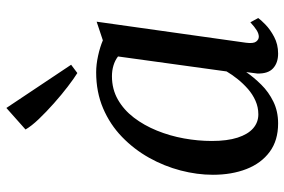

<svg xmlns="http://www.w3.org/2000/svg" viewBox="-165 -717 892 602"><g transform="rotate(-90 281.0 -416.0)"><path d="M448 -90.5Q445 -67.5 451.5 -59Q458 -50.5 467 -50.5Q476 -50.5 486.8 -57Q497.5 -63.5 512 -77L525.5 -52.5Q520.5 -45 505.2 -30Q490 -15 466.5 -2.5Q443 10 414 10Q385 10 367.8 -5.8Q350.5 -21.5 351.5 -55.5L356 -90Q339.5 -66 316.5 -42.8Q293.5 -19.5 263.2 -4.8Q233 10 195 10Q141.5 10 105.8 -16.5Q70 -43 52 -89.2Q34 -135.5 34 -194.5Q34 -244 47.5 -295.8Q61 -347.5 87.5 -394.8Q114 -442 152.8 -479.5Q191.5 -517 242.5 -538.8Q293.5 -560.5 355.5 -560.5Q379.5 -560.5 407 -554.5Q434.5 -548.5 455.5 -539.5L514 -559ZM405 -492Q392.5 -501.5 376.8 -506.2Q361 -511 343 -511Q302.5 -511 270 -492.5Q237.5 -474 213.2 -442.2Q189 -410.5 172.5 -370Q156 -329.5 148 -285.2Q140 -241 140 -198Q140 -149.5 150.5 -117Q161 -84.5 179.8 -68.2Q198.5 -52 223.5 -52Q246 -52 266.2 -61Q286.5 -70 303.5 -85Q320.5 -100 334.2 -117.2Q348 -134.5 358 -151.5ZM353 -619.5Q336 -630 310.5 -649.5Q285 -669 258 -693Q231 -717 208.8 -740.2Q186.5 -763.5 176 -782L243.5 -842L379 -639Z"/></g></svg>

Font: Merriweather 36pt
Style: Italic
Weight: 400
Italic angle: -7.8°
Version: Version 2.101